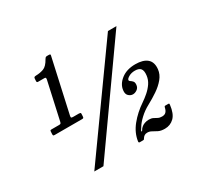

<svg xmlns="http://www.w3.org/2000/svg" viewBox="-162 -1006 1325 1254"><g transform="rotate(-30 500.0 -379.0)"><path d="M97 -325 98 -342.5Q98.5 -350 101 -351.5Q103.5 -353 111 -353H166Q175 -353 178 -355.8Q181 -358.5 183 -366.5L246 -651.5Q247 -660 245.2 -663Q243.5 -666 235 -666H191Q184.5 -666 181.8 -667.5Q179 -669 179 -676.5L180 -693.5Q180.5 -703 184.5 -705.2Q188.5 -707.5 197.5 -708Q228 -708.5 254.5 -718Q281 -727.5 304.5 -770Q308 -775.5 311.2 -779.2Q314.5 -783 323.5 -783H336Q343 -783 346 -781.2Q349 -779.5 347.5 -773L258 -369Q256 -358 259.2 -355.5Q262.5 -353 273.5 -353H315.5Q322 -353 326 -351.5Q330 -350 329.5 -343L328.5 -324.5Q328 -316.5 325.8 -313.8Q323.5 -311 315 -311H109.5Q101 -311 98.8 -313.5Q96.5 -316 97 -325ZM749.5 -725H813.5L282.5 25H213.5ZM859.5 -106Q852 -41.5 823.2 -13.8Q794.5 14 753.5 14Q724.5 14 705.8 5Q687 -4 672.2 -13Q657.5 -22 639.5 -22Q626.5 -22 618 -16.5Q609.5 -11 603.5 -1.5Q601 3 599 5.5Q597 8 589.5 8H566.5Q558 8 559 -2Q567.5 -62.5 610 -115Q652.5 -167.5 713.5 -208.5Q736.5 -224 760.2 -244.5Q784 -265 801.8 -291Q819.5 -317 823 -348.5Q827 -383 814.5 -398Q802 -413 772 -413Q745 -413 725.2 -401.5Q705.5 -390 705 -380.5Q704 -374 712.5 -369Q721 -364 728.8 -355Q736.5 -346 734.5 -327.5Q732.5 -307 716.8 -296Q701 -285 685 -285Q667 -285 652.8 -298.8Q638.5 -312.5 642 -339.5Q646.5 -383 688 -415.5Q729.5 -448 795 -448Q853.5 -448 883.2 -422.8Q913 -397.5 907.5 -345.5Q903.5 -309 878.2 -278.5Q853 -248 815.8 -222.8Q778.5 -197.5 738.5 -176Q700 -155.5 669.8 -127.2Q639.5 -99 625 -74.5Q618.5 -64.5 613.2 -56Q608 -47.5 612 -47Q617 -47 620 -53.8Q623 -60.5 632.5 -69.5Q642.5 -79.5 658.5 -85Q674.5 -90.5 690.5 -90.5Q710 -90.5 722.5 -84Q735 -77.5 747 -71Q759 -64.5 777 -64.5Q797 -64.5 807.2 -75.5Q817.5 -86.5 821.5 -106.5Q823.5 -113 824.8 -114.5Q826 -116 833 -116H851Q858 -116 859 -114.2Q860 -112.5 859.5 -106Z"/></g></svg>

Font: Besley* Narrow Semi
Style: Italic
Weight: 600
Width: 4
Italic angle: -13°
Designer: Owen Earl
Foundry: indestructible type*
Version: Version 3.000; ttfautohint (v1.8.3)